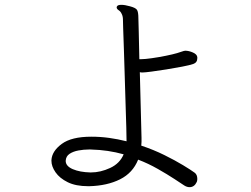

<svg xmlns="http://www.w3.org/2000/svg" viewBox="-20 -759 1040 795"><path d="M345 12Q294 12 260.5 -4.5Q227 -21 210 -45.5Q193 -70 193 -93V-96Q195 -133 235.5 -163Q276 -193 358 -193Q396 -193 432 -188Q468 -183 504 -174Q504 -189 503 -230Q502 -271 500 -327Q498 -383 496.5 -442.5Q495 -502 493 -554.5Q491 -607 490 -641.5Q489 -676 489 -680Q489 -685 487.5 -691.5Q486 -698 484 -701Q480 -711 471.5 -716.5Q463 -722 463 -729Q463 -730 463.5 -730.5Q464 -731 464 -732Q467 -739 482 -739Q497 -739 518 -733Q541 -727 547 -718.5Q553 -710 553 -683Q553 -676 554.5 -627.5Q556 -579 557 -514H566Q580 -514 608.5 -518Q637 -522 666.5 -528Q696 -534 713 -539Q736 -547 741 -548Q746 -549 747 -549Q762 -549 779 -541.5Q796 -534 797 -522V-518Q797 -500 780 -494Q765 -489 734 -483Q703 -477 668.5 -471.5Q634 -466 607 -462.5Q580 -459 572 -459Q569 -459 565.5 -459Q562 -459 559 -460L566 -188Q566 -180 566 -172Q566 -164 565 -156Q616 -139 660.5 -117Q705 -95 738 -75Q771 -55 786 -44Q797 -36 797 -18Q797 -12 795 -6Q785 16 765 16Q754 16 743 9Q731 1 702 -18Q673 -37 633.5 -59.5Q594 -82 552 -98Q530 -43 477 -16.5Q424 10 350 12ZM357 -45Q396 -45 436 -63.5Q476 -82 492 -120Q460 -129 426.5 -134Q393 -139 355 -140H348Q327 -140 305 -136Q283 -132 268 -122Q253 -112 252 -93Q252 -71 281.5 -58.5Q311 -46 354 -45Z"/></svg>

Font: QiushuiShotai
Style: Regular
Weight: 600
Designer: Fontworks Inc.
Foundry: Fontworks Inc.
Version: Version 1.250